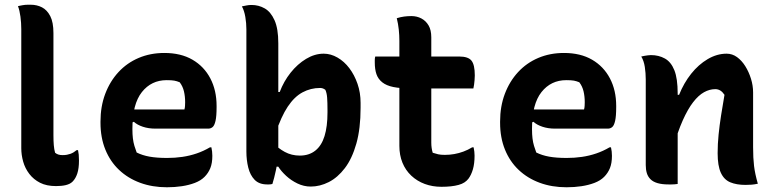

<svg xmlns="http://www.w3.org/2000/svg" viewBox="-20 -777 3280 812"><path d="M70 -654Q70 -680 66.5 -706.5Q63 -733 56 -751Q60 -752 65 -753Q70 -754 75.5 -755Q81 -756 86.5 -756.5Q92 -757 97.5 -757Q103 -757 110 -757Q136 -757 157.5 -746Q179 -735 192.5 -709Q206 -683 206 -637Q206 -595 206 -551.5Q206 -508 206 -464.5Q206 -421 206 -377.5Q206 -334 206 -291Q206 -248 206 -205Q206 -181 207.5 -163Q209 -145 213 -131Q219 -126 226.5 -123.5Q234 -121 245 -121Q255 -121 263 -122.5Q271 -124 278 -126.5Q285 -129 291.5 -133Q298 -137 304 -142H310Q312 -133 313 -123Q314 -113 314 -98Q314 -65 307 -43.5Q300 -22 287 -9Q281 -3 273.5 0.5Q266 4 257.5 6Q249 8 238.5 9Q228 10 217 10Q177 10 149.5 -4Q122 -18 104 -41.5Q86 -65 78 -93.5Q70 -122 70 -150Q70 -216 70 -280Q70 -344 70 -407.5Q70 -471 70 -532.5Q70 -594 70 -654Z M675 -553Q745 -553 794 -524.5Q843 -496 869.5 -445.5Q896 -395 896 -329V-324Q896 -286 891.5 -266Q887 -246 879 -239.5Q871 -233 861 -233H637Q608 -233 584 -241Q560 -249 546 -262L525 -252L529 -314H760Q762 -321 762.5 -329.5Q763 -338 763 -345Q763 -369 758 -390.5Q753 -412 740 -429Q728 -434 717 -436Q706 -438 685 -438Q620 -438 580 -387.5Q540 -337 540 -234V-229Q540 -209 542 -192Q544 -175 548.5 -160Q553 -145 558 -132Q582 -120 612.5 -114.5Q643 -109 687 -109Q720 -109 751 -113.5Q782 -118 811.5 -128Q841 -138 868 -154H874Q876 -145 877 -136Q878 -127 878 -118Q878 -87 869.5 -66Q861 -45 845 -29Q829 -13 804 -3.5Q779 6 749 10.5Q719 15 686 15Q624 15 572.5 -4Q521 -23 483.5 -58.5Q446 -94 425.5 -144.5Q405 -195 405 -258V-263Q405 -327 425 -380Q445 -433 481 -472Q517 -511 566.5 -532Q616 -553 675 -553Z M1132 1Q1129 2 1125 2.5Q1121 3 1117 3Q1113 3 1110 3Q1076 3 1057 -16.5Q1038 -36 1030 -68Q1022 -100 1022 -136Q1022 -211 1022 -275Q1022 -339 1022 -398Q1022 -457 1022 -519Q1022 -581 1022 -653Q1022 -679 1017.5 -705.5Q1013 -732 1003 -750Q1008 -751 1013 -752Q1018 -753 1023 -754Q1028 -755 1033 -755.5Q1038 -756 1044 -756Q1074 -756 1099.5 -741.5Q1125 -727 1141 -691.5Q1157 -656 1157 -594Q1157 -536 1157 -480.5Q1157 -425 1157 -370Q1157 -315 1157 -260Q1157 -205 1157 -149Q1157 -135 1155.5 -119Q1154 -103 1152 -87Q1150 -71 1146.5 -55.5Q1143 -40 1139.5 -25.5Q1136 -11 1132 1ZM1135 -72V-173Q1156 -150 1184.5 -134.5Q1213 -119 1248 -119Q1287 -119 1313.5 -140Q1340 -161 1352.5 -201.5Q1365 -242 1365 -301V-312Q1365 -344 1363.5 -364Q1362 -384 1356 -397Q1351 -401 1345.5 -403Q1340 -405 1334 -405Q1294 -405 1259.5 -386.5Q1225 -368 1197 -326Q1169 -284 1145 -212V-388H1163Q1180 -433 1209 -469.5Q1238 -506 1274.5 -528Q1311 -550 1349 -550Q1379 -550 1407.5 -533.5Q1436 -517 1457.5 -488.5Q1479 -460 1492 -422.5Q1505 -385 1505 -342V-321Q1505 -233 1487 -169.5Q1469 -106 1438.5 -66Q1408 -26 1370.5 -7Q1333 12 1294 12Q1265 12 1238 -1Q1211 -14 1190 -33.5Q1169 -53 1157 -72Z M1567 -538H1922Q1960 -538 1974 -520.5Q1988 -503 1988 -458Q1988 -448 1987 -438Q1986 -428 1985 -419.5Q1984 -411 1982 -403H1719Q1673 -403 1643.5 -409Q1614 -415 1596.5 -429Q1579 -443 1572 -463.5Q1565 -484 1565 -513Q1565 -518 1565 -522.5Q1565 -527 1565.5 -531Q1566 -535 1567 -538ZM1983 -154Q1985 -145 1986 -136Q1987 -127 1987 -119Q1987 -85 1980 -61Q1973 -37 1961 -21Q1954 -12 1944 -5.5Q1934 1 1919.5 5Q1905 9 1887 11Q1869 13 1847 13Q1809 13 1776.5 1Q1744 -11 1719.5 -34Q1695 -57 1682 -89Q1669 -121 1669 -160Q1669 -216 1669 -271.5Q1669 -327 1669 -382.5Q1669 -438 1669 -493.5Q1669 -549 1669 -604Q1669 -628 1666.5 -652Q1664 -676 1658 -700Q1674 -705 1689 -707Q1704 -709 1720 -709Q1743 -709 1762 -699Q1781 -689 1792.5 -669.5Q1804 -650 1804 -619Q1804 -563 1804 -507.5Q1804 -452 1804 -396.5Q1804 -341 1804 -285.5Q1804 -230 1804 -174Q1804 -162 1805.5 -151.5Q1807 -141 1810 -131Q1822 -127 1833 -124.5Q1844 -122 1861 -122Q1882 -122 1901.5 -125.5Q1921 -129 1940 -136Q1959 -143 1977 -154Z M2365 -553Q2435 -553 2484 -524.5Q2533 -496 2559.5 -445.5Q2586 -395 2586 -329V-324Q2586 -286 2581.5 -266Q2577 -246 2569 -239.5Q2561 -233 2551 -233H2327Q2298 -233 2274 -241Q2250 -249 2236 -262L2215 -252L2219 -314H2450Q2452 -321 2452.5 -329.5Q2453 -338 2453 -345Q2453 -369 2448 -390.5Q2443 -412 2430 -429Q2418 -434 2407 -436Q2396 -438 2375 -438Q2310 -438 2270 -387.5Q2230 -337 2230 -234V-229Q2230 -209 2232 -192Q2234 -175 2238.5 -160Q2243 -145 2248 -132Q2272 -120 2302.5 -114.5Q2333 -109 2377 -109Q2410 -109 2441 -113.5Q2472 -118 2501.5 -128Q2531 -138 2558 -154H2564Q2566 -145 2567 -136Q2568 -127 2568 -118Q2568 -87 2559.5 -66Q2551 -45 2535 -29Q2519 -13 2494 -3.5Q2469 6 2439 10.5Q2409 15 2376 15Q2314 15 2262.5 -4Q2211 -23 2173.5 -58.5Q2136 -94 2115.5 -144.5Q2095 -195 2095 -258V-263Q2095 -327 2115 -380Q2135 -433 2171 -472Q2207 -511 2256.5 -532Q2306 -553 2365 -553Z M3185 0Q3171 3 3159 4Q3147 5 3133 5Q3095 5 3068.5 -6Q3042 -17 3028.5 -46.5Q3015 -76 3015 -129Q3015 -168 3019 -207.5Q3023 -247 3029.5 -288.5Q3036 -330 3044 -376Q3036 -388 3026.5 -394Q3017 -400 3005 -400Q2981 -400 2957.5 -387Q2934 -374 2911.5 -345Q2889 -316 2867.5 -268Q2846 -220 2826 -149V-376H2852Q2872 -426 2903 -465Q2934 -504 2973 -527Q3012 -550 3053 -550Q3077 -550 3097 -535.5Q3117 -521 3132 -497Q3147 -473 3156 -444Q3165 -415 3165 -386Q3165 -348 3165 -309Q3165 -270 3165 -231.5Q3165 -193 3165 -154Q3165 -108 3169 -75Q3173 -42 3185 0ZM2846 1Q2839 2 2832.5 2.5Q2826 3 2820 3Q2814 3 2807 3Q2780 3 2761 -2.5Q2742 -8 2731 -19Q2720 -30 2715.5 -45Q2711 -60 2711 -79Q2711 -129 2711 -175.5Q2711 -222 2711 -266.5Q2711 -311 2711 -354.5Q2711 -398 2711 -441Q2711 -468 2707 -494Q2703 -520 2692 -538Q2700 -540 2706.5 -541Q2713 -542 2720 -543Q2727 -544 2733 -544Q2766 -544 2792 -529.5Q2818 -515 2832 -480Q2846 -445 2846 -382Q2846 -317 2846 -249.5Q2846 -182 2846 -118.5Q2846 -55 2846 1Z"/></svg>

Font: Recursive Casual
Style: Bold
Weight: 700
Version: Version 1.085